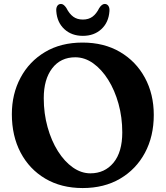

<svg xmlns="http://www.w3.org/2000/svg" viewBox="-20 -933 838 972"><path d="M398 -717.5Q506.5 -717.5 587.5 -670Q668.5 -622.5 713.5 -539.5Q758.5 -456.5 758.5 -351Q758.5 -243 713.8 -159.5Q669 -76 588.2 -28.5Q507.5 19 398.5 19Q290 19 209.2 -28.8Q128.5 -76.5 84.2 -160.8Q40 -245 40 -355Q40 -457 83.8 -539.2Q127.5 -621.5 207.8 -669.5Q288 -717.5 398 -717.5ZM599 -263Q599 -339 580 -407.5Q561 -476 527.8 -529Q494.5 -582 451.8 -612.5Q409 -643 361 -643Q287 -643 244.2 -587.2Q201.5 -531.5 201.5 -436Q201.5 -358.5 220.8 -289.5Q240 -220.5 273.2 -167.8Q306.5 -115 349 -85.2Q391.5 -55.5 437.5 -55.5Q510 -55.5 554.5 -109.2Q599 -163 599 -263ZM399.5 -834Q428.5 -834 448.2 -848.5Q468 -863 482.5 -892.5Q496 -913 510 -913Q522 -913 528.8 -903Q535.5 -893 534 -876Q530 -819.5 493.2 -785.5Q456.5 -751.5 399.5 -751.5Q342.5 -751.5 305.8 -785.5Q269 -819.5 265 -876Q263.5 -893 270 -903Q276.5 -913 289 -913Q302.5 -913 316 -892.5Q331 -863 350.8 -848.5Q370.5 -834 399.5 -834Z"/></svg>

Font: Fraunces 9pt S100 SemiBold
Style: Regular
Weight: 600
Version: Version 1.000; ttfautohint (v1.8.3)